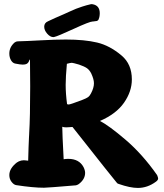

<svg xmlns="http://www.w3.org/2000/svg" viewBox="-20 -922 799 935"><path d="M463.9 -838.9Q461.9 -832 460.4 -828.1Q459 -824.2 456.1 -822.3Q453.1 -820.3 451.7 -819.8Q450.2 -819.3 443.8 -818.8Q437.5 -818.4 433.6 -817.4Q432.6 -817.4 431.6 -817.4Q417 -817.4 338.4 -781.2Q259.8 -745.1 245.1 -742.2Q243.2 -741.2 240.2 -741.2Q224.6 -741.2 210 -757.8Q195.3 -774.4 195.3 -792Q195.3 -810.5 213.9 -818.4Q244.1 -833 290 -852.5Q300.8 -857.4 320.3 -866.2Q339.8 -875 350.6 -879.4Q361.3 -883.8 380.9 -890.1Q400.4 -896.5 421.9 -901.4Q426.8 -902.3 430.7 -901.4Q465.8 -895.5 465.8 -857.4Q465.8 -853.5 465.3 -848.6Q464.8 -843.8 463.9 -838.9ZM466.8 -333Q510.7 -310.5 592.3 -240.7Q673.8 -170.9 745.1 -69.3Q750 -57.6 750 -52.7Q750 -44.9 739.3 -37.1Q698.2 -6.8 651.4 -6.8Q613.3 -6.8 557.6 -26.4Q551.8 -27.3 547.9 -33.2Q543.9 -37.1 490.2 -105Q436.5 -172.9 384.8 -238.3L333 -303.7Q329.1 -303.7 318.8 -302.7Q308.6 -301.8 302.7 -301.8Q290 -301.8 283.2 -304.7Q283.2 -274.4 290 -146.5Q298.8 -148.4 312.5 -148.4Q365.2 -148.4 386.7 -108.4Q394.5 -92.8 394.5 -80.1Q394.5 -48.8 363.3 -25.4Q355.5 -20.5 349.6 -19.5Q210.9 -7.8 194.3 -7.8Q140.6 -7.8 58.6 -20.5Q46.9 -22.5 36.1 -36.6Q25.4 -50.8 25.4 -69.3Q25.4 -102.5 63.5 -131.8Q68.4 -132.8 70.3 -135.7Q84 -141.6 95.7 -141.6Q100.6 -141.6 107.9 -140.6Q115.2 -139.6 116.2 -139.6H117.2Q118.2 -173.8 119.1 -205.1Q120.1 -236.3 121.1 -252.4Q122.1 -268.6 122.1 -270.5V-272.5Q127 -351.6 127 -500L126 -631.8Q123 -631.8 121.6 -625.5Q120.1 -619.1 113.3 -613.3Q106.4 -607.4 89.8 -607.4Q79.1 -607.4 54.7 -612.3Q42 -614.3 33.7 -628.4Q25.4 -642.6 25.4 -661.1Q25.4 -692.4 50.8 -714.8Q58.6 -720.7 66.4 -720.7Q108.4 -721.7 178.2 -725.6Q248 -729.5 300.8 -729.5Q391.6 -729.5 453.1 -714.8Q514.6 -700.2 572.3 -651.4Q622.1 -609.4 622.1 -535.2Q622.1 -476.6 584 -421.9Q545.9 -367.2 466.8 -333ZM305.7 -611.3Q299.8 -546.9 299.8 -508.8Q299.8 -465.8 306.6 -415Q310.5 -413.1 314.5 -413.1Q322.3 -413.1 380.9 -435.5Q401.4 -443.4 409.2 -449.2Q417 -455.1 422.9 -466.8Q437.5 -494.1 437.5 -516.6Q437.5 -536.1 423.8 -565.4Q415 -582 402.8 -590.3Q390.6 -598.6 365.2 -607.4Q335 -616.2 330.1 -616.2Q323.2 -616.2 305.7 -611.3Z"/></svg>

Font: Essays1743
Style: Bold
Weight: 700
Designer: Based on the typeface in a 1743 English translation of the essays of Montaigne.  PostScript/TrueType font designed by Jo
Version: Version 002.100